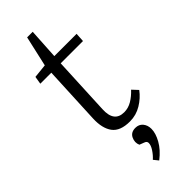

<svg xmlns="http://www.w3.org/2000/svg" viewBox="-303 -704 999 999"><g transform="rotate(-45 197.0 -204.5)"><path d="M44 -498 121 -506 159 -674H200L190 -505H354L351 -455H187L172 -133Q167 -41 241 -41Q271 -41 298 -57Q325 -73 349 -99L378 -68Q352 -33 313 -9.5Q274 14 228 14Q157 14 128.5 -24.5Q100 -63 103 -133L118 -455H37ZM192 265 171 239Q189 223 203.5 201Q218 179 218 162Q218 149 203 144L177 134Q166 109 178.5 83Q191 57 224 57Q250 57 265 75Q280 93 280 120Q280 152 258 191.5Q236 231 192 265Z"/></g></svg>

Font: Literata 12pt Light
Style: Italic
Weight: 300
Italic angle: -2°
Designer: Latin by Veronika Burian and Jose Scaglione. Greek by Irene Vlachou. Cyrillic by Vera Evstafieva
Foundry: TypeTogether
Version: Version 3.002